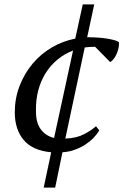

<svg xmlns="http://www.w3.org/2000/svg" viewBox="-20 -680 564 870"><path d="M430 -89Q419 -71 403 -54.5Q387 -38 366 -24.5Q345 -11 319 -1.5Q293 8 263 10L230 170H178L212 10Q127 2 87 -46Q47 -94 47 -171Q47 -234 68.5 -290Q90 -346 127 -390.5Q164 -435 214 -464.5Q264 -494 321 -505L355 -660H407L375 -511Q378 -511 381 -511.5Q384 -512 387 -511Q405 -511 426 -509.5Q447 -508 465.5 -505Q484 -502 498.5 -498Q513 -494 519 -489Q520 -478 517.5 -464.5Q515 -451 509.5 -438Q504 -425 496 -414Q488 -403 479 -399L411 -468Q386 -468 364 -465L276 -52Q327 -54 361 -72Q395 -90 415 -108ZM143 -179Q142 -125 164.5 -94.5Q187 -64 225 -55L311 -451Q272 -436 240.5 -410Q209 -384 187 -349Q165 -314 153.5 -271Q142 -228 143 -179Z"/></svg>

Font: PTSerifItalic
Style: Italic
Weight: 400
Italic angle: -12°
Designer: A.Korolkova, O.Umpeleva, V.Yefimov
Foundry: ParaType Ltd
Version: Version 1.000W OFL